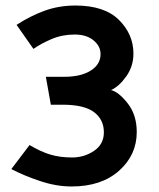

<svg xmlns="http://www.w3.org/2000/svg" viewBox="-20 -599 577 695"><path d="M253 -579Q358 -579 410.5 -527Q463 -475 463 -405Q463 -359 437 -322.5Q411 -286 382 -273Q410 -266 442.5 -224.5Q475 -183 475 -121Q475 -38 411 19Q347 76 239 76Q184 76 125.5 56.5Q67 37 21 13L87 -74Q127 -50 162 -39.5Q197 -29 241 -29Q285 -29 320.5 -53Q356 -77 356 -120Q356 -166 320.5 -193Q285 -220 206 -220H164L146 -321H212Q273 -321 308.5 -343.5Q344 -366 344 -403Q344 -432 318.5 -453Q293 -474 250 -474Q205 -474 166.5 -457.5Q128 -441 101 -422L40 -509Q89 -541 141 -560Q193 -579 253 -579Z"/></svg>

Font: Palanquin Dark
Style: Regular
Weight: 400
Designer: Pria Ravichandran
Version: Version 1.000